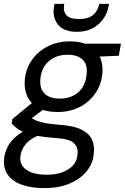

<svg xmlns="http://www.w3.org/2000/svg" viewBox="-51 -737 643 989"><path d="M177 232Q111 232 62.5 215Q14 198 -10.5 164Q-35 130 -30 81Q-27 51 -13 22Q1 -7 29.5 -32Q58 -57 102 -78L157 -44Q103 -22 80 7.5Q57 37 54 69Q51 99 66.5 120Q82 141 113.5 152Q145 163 189 163Q257 163 301 135Q345 107 348 59Q353 23 330 0.5Q307 -22 236 -26Q182 -30 144.5 -36.5Q107 -43 81.5 -52.5Q56 -62 38.5 -74.5Q21 -87 9 -101L13 -124L124 -215L194 -189L76 -101L95 -141Q107 -132 118 -125Q129 -118 145.5 -112.5Q162 -107 188.5 -102Q215 -97 258 -94Q329 -89 368.5 -69.5Q408 -50 422.5 -18.5Q437 13 432 54Q429 102 397.5 142.5Q366 183 310 207.5Q254 232 177 232ZM245 -160Q185 -160 145.5 -182Q106 -204 89 -242Q72 -280 77 -328Q82 -383 113 -427.5Q144 -472 194.5 -498Q245 -524 309 -524Q369 -524 408 -502Q447 -480 464 -442.5Q481 -405 476 -357Q471 -302 440.5 -257Q410 -212 360 -186Q310 -160 245 -160ZM257 -229Q315 -229 352.5 -262Q390 -295 395 -353Q401 -404 375 -429.5Q349 -455 297 -455Q240 -455 201.5 -422.5Q163 -390 157 -332Q152 -281 178.5 -255Q205 -229 257 -229ZM379 -442 366 -512H572L561 -450ZM344 -573Q298 -573 270.5 -590.5Q243 -608 232 -637.5Q221 -667 227 -703L230 -717H280Q273 -680 290.5 -659.5Q308 -639 356 -639Q403 -639 428 -659.5Q453 -680 460 -717H511L508 -703Q501 -667 479.5 -637.5Q458 -608 424 -590.5Q390 -573 344 -573Z"/></svg>

Font: DM Sans 12pt
Style: Italic
Weight: 400
Italic angle: -10°
Version: Version 4.004;gftools[0.9.30]